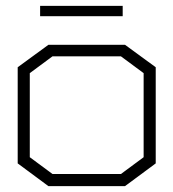

<svg xmlns="http://www.w3.org/2000/svg" viewBox="-20 -629 588 651"><path d="M404 2H144L40 -75V-401L144 -477H404L508 -401V-75ZM467 -381 390 -438H158L81 -381V-96L158 -39H390L467 -96ZM116 -609H396V-574H116Z"/></svg>

Font: Turret Road Light
Style: Regular
Weight: 300
Designer: Noponies
Foundry: Noponies
Version: Version 1.001; ttfautohint (v1.8)